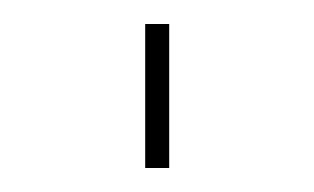

<svg xmlns="http://www.w3.org/2000/svg" viewBox="-20 -370 262 160"><path d="M101 -230V-350H121V-230Z"/></svg>

Font: Mplus 1p Thin
Style: Regular
Weight: 250
Version: Version 1.061